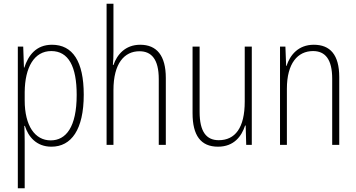

<svg xmlns="http://www.w3.org/2000/svg" viewBox="-20 -780 1919 1034"><path d="M260 -539C174 -539 132 -481 111 -416H109L105 -529H76V234H113V-16C113 -48 112 -79 111 -102H114C132 -45 175 10 257 10C364 10 431 -82 431 -270C431 -450 371 -539 260 -539ZM256 -505C349 -505 393 -422 393 -269C393 -95 335 -24 253 -24C168 -24 113 -103 113 -239V-284C114 -417 164 -505 256 -505Z M591 -503V-760H554V0H591V-295C591 -439 650 -504 731 -504C795 -504 835 -462 835 -354V0H873V-360C873 -481 824 -539 735 -539C654 -539 610 -485 591 -430H588C590 -454 591 -473 591 -503Z M1336 -529H1298V-233C1298 -91 1246 -25 1158 -25C1091 -25 1055 -71 1055 -178V-529H1017V-170C1017 -51 1061 10 1154 10C1240 10 1281 -46 1300 -104H1303L1306 0H1336Z M1670 -539C1587 -539 1542 -484 1523 -425H1521L1517 -529H1488V0H1525V-302C1525 -439 1583 -505 1666 -505C1731 -505 1769 -461 1769 -356V0H1807V-365C1807 -485 1758 -539 1670 -539Z"/></svg>

Font: Noto Sans Sinhala UI Condensed ExtraLight
Style: Regular
Weight: 200
Width: 3
Designer: Jelle Bosma - Monotype Design Team
Foundry: Monotype Imaging Inc.
Version: Version 2.006